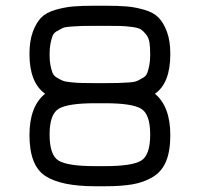

<svg xmlns="http://www.w3.org/2000/svg" viewBox="-20 -646 698 671"><path d="M153.3 -175.8Q153.3 -103.5 185.1 -84.5Q216.8 -65.4 312.5 -65.4H346.7Q441.4 -65.4 473.1 -84.5Q504.9 -103.5 504.9 -175.8Q504.9 -247.1 473.1 -266.1Q441.4 -285.2 346.7 -285.2H312.5Q217.8 -285.2 185.5 -266.1Q153.3 -247.1 153.3 -175.8ZM575.2 -173.8Q575.2 -118.2 560.5 -82.5Q545.9 -46.9 514.6 -27.8Q483.4 -8.8 444.3 -2Q405.3 4.9 346.7 4.9H312.5Q193.4 4.9 138.2 -31.2Q83 -67.4 83 -173.8Q83 -274.4 137.7 -318.4Q83 -357.4 83 -457Q83 -502.9 94.7 -534.7Q106.4 -566.4 124 -584.5Q141.6 -602.5 174.3 -611.8Q207 -621.1 236.3 -623.5Q265.6 -626 312.5 -626H346.7Q393.6 -626 422.9 -623.5Q452.1 -621.1 484.4 -611.8Q516.6 -602.5 534.2 -584.5Q551.8 -566.4 563.5 -534.7Q575.2 -502.9 575.2 -457Q575.2 -355.5 521.5 -318.4Q575.2 -273.4 575.2 -173.8ZM504.9 -455.1Q504.9 -480.5 502.4 -497.1Q500 -513.7 490.7 -525.4Q481.4 -537.1 472.7 -543Q463.9 -548.8 441.4 -551.8Q418.9 -554.7 401.9 -555.2Q384.8 -555.7 346.7 -555.7H310.5Q278.3 -555.7 264.2 -555.2Q250 -554.7 228.5 -553.2Q207 -551.8 198.7 -547.9Q190.4 -543.9 178.7 -537.1Q167 -530.3 163.1 -519Q159.2 -507.8 156.2 -492.2Q153.3 -476.6 153.3 -455.1Q153.3 -433.6 156.2 -418.5Q159.2 -403.3 163.1 -392.6Q167 -381.8 178.2 -375Q189.5 -368.2 198.7 -364.3Q208 -360.4 228.5 -358.4Q249 -356.4 265.1 -356Q281.2 -355.5 312.5 -355.5H346.7Q378.9 -355.5 394.5 -356Q410.2 -356.4 431.2 -357.9Q452.1 -359.4 460.9 -363.8Q469.7 -368.2 480.5 -374.5Q491.2 -380.9 495.1 -392.1Q499 -403.3 502 -418.5Q504.9 -433.6 504.9 -455.1Z"/></svg>

Font: Jura
Style: DemiBold
Weight: 600
Version: Version 2.4